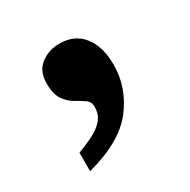

<svg xmlns="http://www.w3.org/2000/svg" viewBox="-84 -232 462 467"><g transform="rotate(-30 147.0 1.0)"><path d="M45.1 102.1Q74.6 91.1 94.2 80.2Q113.7 69.4 123.4 55.8Q133.1 42.2 133.1 23.7Q133.1 9.3 122.1 1.9Q111.1 -5.5 96.6 -13.7Q82.1 -21.8 71.1 -37.6Q60.1 -53.4 60.1 -83.3Q60.1 -117.6 82.4 -134.9Q104.7 -152.2 135.6 -152.2Q177.6 -152.2 200.9 -122.7Q224.2 -93.3 224.2 -42Q224.2 22 183.5 75Q142.8 128 45.1 154Z"/></g></svg>

Font: Noto Serif Lao
Style: Regular
Weight: 400
Designer: Monotype Design Team
Foundry: Monotype Imaging Inc.
Version: Version 2.003